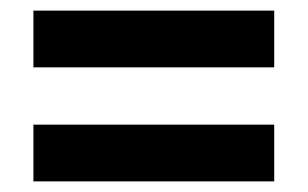

<svg xmlns="http://www.w3.org/2000/svg" viewBox="-20 -533 581 362"><path d="M43 -406H497V-513H43ZM43 -191H497V-298H43Z"/></svg>

Font: Noto Sans Georgian SemiCondensed Bold
Style: Regular
Weight: 700
Width: 4
Designer: Monotype Design Team, Akaki Razmadze
Foundry: Google LLC
Version: Version 2.005